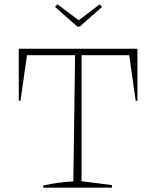

<svg xmlns="http://www.w3.org/2000/svg" viewBox="-20 -870 724 890"><path d="M617 -644V-403H609L579 -614H358V-30L499 -12V0H180V-10Q217 -18 252 -23Q287 -28 320 -29L328 -614H105L75 -403H67V-644ZM338 -747 235 -838 246 -850 345 -776 442 -850 453 -838 350 -747Z"/></svg>

Font: Piazzolla Thin
Style: Regular
Weight: 100
Designer: Juan Pablo del Peral
Foundry: Huerta Tipografica
Version: Version 1.330